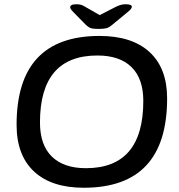

<svg xmlns="http://www.w3.org/2000/svg" viewBox="-20 -876 844 903"><path d="M374 7Q222 7 140 -69.5Q58 -146 58 -289Q58 -707 448 -707Q601 -707 683.5 -631Q766 -555 766 -413Q766 7 374 7ZM384 -85Q654 -85 654 -401Q654 -506 598.5 -560.5Q543 -615 438 -615Q168 -615 168 -300Q168 -194 224 -139.5Q280 -85 384 -85ZM571 -856Q600 -856 600 -844Q600 -834 579 -818L505 -757Q493 -747 481 -743.5Q469 -740 444 -740Q419 -740 408 -743.5Q397 -747 386 -757L326 -818Q317 -827 313.5 -832.5Q310 -838 310 -842Q310 -848 316.5 -852Q323 -856 340 -856Q350 -856 359 -854Q368 -852 379 -845L449 -805L527 -845Q540 -851 550 -853.5Q560 -856 571 -856Z"/></svg>

Font: Asap Semi Expanded Semi Expanded Medium
Style: Italic
Weight: 500
Width: 6
Italic angle: -6°
Designer: Pablo Cosgaya
Foundry: Omnibus-Type
Version: Version 3.001; ttfautohint (v1.8.4.7-5d5b)